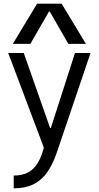

<svg xmlns="http://www.w3.org/2000/svg" viewBox="-20 -810 540 1050"><path d="M55 150Q102 150 134.5 132.5Q167 115 189 77Q211 39 224 -21L228 19L25 -520H110L254 -110H258L390 -520H475L289 29Q268 90 237.5 133Q207 176 162.5 198Q118 220 55 220ZM50 -570 183 -790H317L450 -570H354L252 -747H248L146 -570Z"/></svg>

Font: M PLUS 1 Code
Style: Regular
Weight: 400
Designer: Coji Morishita
Foundry: UNDERFOREST DESIGN
Version: Version 1.005